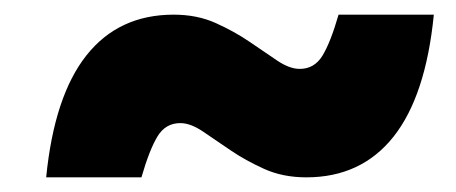

<svg xmlns="http://www.w3.org/2000/svg" viewBox="-20 -465 622 262"><path d="M398 -223Q366 -223 340.5 -234.5Q315 -246 294.5 -260Q274 -274 257 -285.5Q240 -297 226 -297Q206 -297 195 -279Q184 -261 173 -223H43Q54 -334 98 -389.5Q142 -445 217 -445Q249 -445 274.5 -433.5Q300 -422 320.5 -408Q341 -394 358 -382.5Q375 -371 389 -371Q409 -371 420 -389Q431 -407 442 -445H572Q561 -334 517 -278.5Q473 -223 398 -223Z"/></svg>

Font: Celebes Black
Style: Italic
Weight: 900
Italic angle: -10°
Designer: Anugrah Pasau
Foundry: Lafontype
Version: Version 1.000; ttfautohint (v1.8.4)